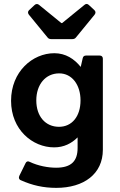

<svg xmlns="http://www.w3.org/2000/svg" viewBox="-20 -746 600 958"><path d="M359.4 -559.6 452.1 -672.9C458 -680.7 458 -688.5 451.2 -695.3L423.8 -720.7C417 -727.5 409.2 -728.5 401.4 -721.7L290 -630.9H286.1L174.8 -721.7C168 -727.5 159.2 -727.5 152.3 -720.7L125 -695.3C118.2 -688.5 118.2 -680.7 124 -672.9L216.8 -559.6C221.7 -552.7 228.5 -550.8 236.3 -550.8H339.8C347.7 -550.8 354.5 -552.7 359.4 -559.6ZM392.6 -455.1 382.8 -412.1C350.6 -452.1 307.6 -480.5 251 -480.5C142.6 -480.5 35.2 -388.7 35.2 -243.2C35.2 -98.6 142.6 -10.7 250 -10.7C298.8 -10.7 336.9 -30.3 367.2 -60.5V-7.8C367.2 56.6 336.9 90.8 259.8 90.8C220.7 90.8 170.9 82 127.9 61.5C119.1 56.6 111.3 59.6 107.4 68.4L76.2 131.8C72.3 140.6 74.2 149.4 84 153.3C140.6 178.7 196.3 191.4 260.7 191.4C398.4 191.4 493.2 122.1 493.2 1V-453.1C493.2 -462.9 487.3 -468.8 477.5 -468.8H409.2C400.4 -468.8 394.5 -464.8 392.6 -455.1ZM274.4 -113.3C207 -113.3 161.1 -165 161.1 -245.1C161.1 -324.2 207 -379.9 275.4 -379.9C338.9 -379.9 381.8 -323.2 381.8 -245.1C381.8 -165 338.9 -113.3 274.4 -113.3Z"/></svg>

Font: Ed Sans Neue SemiBold
Style: Regular
Weight: 600
Designer: Stephen Hutchings
Version: Version 1.004;PS 001.004;hotconv 1.0.88;makeotf.lib2.5.64775